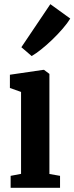

<svg xmlns="http://www.w3.org/2000/svg" viewBox="-20 -901 357 921"><path d="M31 0V-57.5L81 -67V-460L27.5 -479V-542.5L188 -566H191L217 -546.5V-66.5L268 -57.5V0ZM131.5 -632.5 82.5 -674.5 221.5 -881 317 -812Q304 -790.5 281.2 -764Q258.5 -737.5 231.5 -711.5Q204.5 -685.5 178.5 -664.8Q152.5 -644 132.5 -632.5Z"/></svg>

Font: Merriweather 24pt SemiCondensed
Style: Bold
Weight: 700
Width: 4
Designer: Eben Sorkin
Foundry: Eben Sorkin
Version: Version 2.100